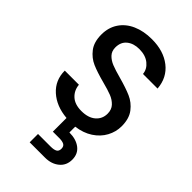

<svg xmlns="http://www.w3.org/2000/svg" viewBox="-284 -803 1172 1172"><g transform="rotate(45 302.0 -217.5)"><path d="M345 5V55Q403 55 439 82.5Q475 110 475 160Q475 210 439 239.5Q403 269 348 269H216V197H325Q353 197 367 189Q381 181 381 160Q381 139 367 131Q353 123 325 123H270V5Q176 -3 117 -56Q58 -109 58 -192H180Q184 -147 215.5 -118Q247 -89 304 -89Q363 -89 396 -117.5Q429 -146 429 -191Q429 -226 408.5 -248Q388 -270 357.5 -282Q327 -294 273 -308Q205 -326 162.5 -344.5Q120 -363 90 -402Q60 -441 60 -506Q60 -566 90 -611Q120 -656 174 -680Q228 -704 299 -704Q400 -704 464.5 -653.5Q529 -603 536 -515H410Q407 -553 374 -580Q341 -607 287 -607Q238 -607 207 -582Q176 -557 176 -510Q176 -478 195.5 -457.5Q215 -437 245 -425Q275 -413 327 -399Q396 -380 439.5 -361Q483 -342 513.5 -302.5Q544 -263 544 -197Q544 -149 520.5 -105.5Q497 -62 452 -32.5Q407 -3 345 5Z"/></g></svg>

Font: Poppins Medium A&M
Style: Regular
Weight: 500
Designer: Ninad Kale (Devanagari), Jonny Pinhorn (Latin)
Foundry: Indian Type Foundry
Version: 4.004